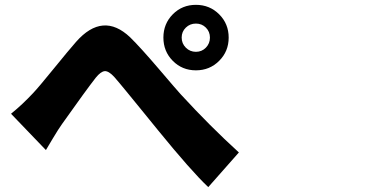

<svg xmlns="http://www.w3.org/2000/svg" viewBox="-20 -764 1540 790"><path d="M744.6 -650.4Q727.5 -633.8 727.5 -609.4Q727.5 -585 744.6 -567.9Q761.7 -550.8 786.1 -550.8Q810.5 -550.8 827.1 -567.9Q843.8 -585 843.8 -609.4Q843.8 -633.8 827.1 -650.4Q810.5 -667 786.1 -667Q761.7 -667 744.6 -650.4ZM690.9 -513.7Q652.3 -552.7 652.3 -609.4Q652.3 -666 690.9 -705.1Q729.5 -744.1 786.1 -744.1Q842.8 -744.1 881.8 -705.1Q920.9 -666 920.9 -609.4Q920.9 -552.7 881.8 -513.7Q842.8 -474.6 786.1 -474.6Q729.5 -474.6 690.9 -513.7ZM25.4 -295.9Q72.3 -334 115.2 -379.9Q137.7 -403.3 200.7 -481Q263.7 -558.6 293 -591.8Q403.3 -716.8 515.6 -610.4Q557.6 -569.3 634.3 -479.5Q710.9 -389.6 723.6 -376Q843.8 -245.1 962.9 -136.7L836.9 5.9Q766.6 -60.5 629.9 -228.5Q609.4 -253.9 570.3 -301.8Q531.2 -349.6 501 -386.7Q470.7 -423.8 450.2 -447.3Q426.8 -472.7 410.6 -471.2Q394.5 -469.7 374 -444.3Q335 -394.5 235.4 -253.9Q220.7 -233.4 196.8 -193.4Q172.9 -153.3 168.9 -146.5Z"/></svg>

Font: Bpmf Zihi Sans Heavy
Style: Heavy
Weight: 900
Foundry: But Ko
Version: Version 1.320